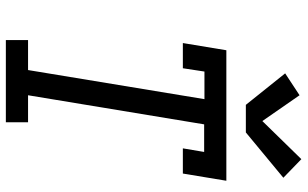

<svg xmlns="http://www.w3.org/2000/svg" viewBox="-212 -812 1025 640"><g transform="rotate(90 300.0 -492.5)"><path d="M114 0V-74H214L311 -662H219L208 -590H124L148 -735H583L559 -590H475L487 -661H395L298 -74H388V0ZM422 -800H330L225 -931L298 -979L384 -855L511 -985L573 -925Z"/></g></svg>

Font: Iosevka Curly Slab ExObl
Style: Regular
Weight: 400
Width: 7
Italic angle: -9°
Monospace: yes
Designer: Belleve Invis
Foundry: Belleve Invis
Version: Version 11.1.0; ttfautohint (v1.8.3)